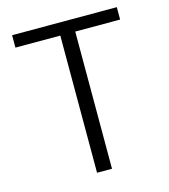

<svg xmlns="http://www.w3.org/2000/svg" viewBox="-106 -784 762 868"><g transform="rotate(-15 275.5 -350.0)"><path d="M241 0V-642H31V-700H521V-642H311V0Z"/></g></svg>

Font: DM Sans 16pt Light
Style: Regular
Weight: 300
Version: Version 4.004;gftools[0.9.30]